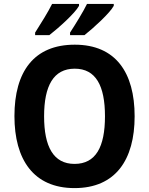

<svg xmlns="http://www.w3.org/2000/svg" viewBox="-20 -1047 764 984"><path d="M563 -1017V-1027H426C407 -988 369 -926 339 -880V-867H413C460 -904 543 -980 563 -1017ZM385 -1017V-1027H247C228 -988 190 -927 160 -880V-867H233C283 -906 364 -979 385 -1017ZM670 -451C670 -675 573 -818 363 -818C154 -818 54 -680 54 -452C54 -229 152 -83 362 -83C572 -83 670 -228 670 -451ZM206 -451C206 -607 254 -695 363 -695C471 -695 518 -608 518 -451C518 -294 471 -207 362 -207C254 -207 206 -295 206 -451Z"/></svg>

Font: Noto Sans Kannada UI SemiCondensed
Style: Bold
Weight: 700
Width: 4
Designer: Jelle Bosma - Monotype Design Team
Foundry: Monotype Imaging Inc.
Version: Version 2.005